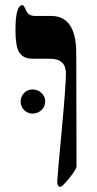

<svg xmlns="http://www.w3.org/2000/svg" viewBox="-20 -725 377 745"><path d="M155.3 -331.1Q155.3 -311.5 140.9 -297.9Q126.5 -284.2 106.9 -284.2Q87.4 -284.2 73.7 -297.9Q60.1 -311.5 60.1 -331.1Q60.1 -350.6 73.7 -364.3Q87.4 -377.9 106.9 -377.9Q126.5 -377.9 140.9 -364.3Q155.3 -350.6 155.3 -331.1ZM276.9 -80.1Q276.9 -68.8 249.3 -34.4Q221.7 0 213.9 0Q202.1 0 202.1 -21Q202.1 -34.2 219 -213.6Q235.8 -393.1 235.8 -439.9Q235.8 -497.1 173.8 -497.1H106.9Q68.4 -497.1 53.7 -523.4Q40 -547.9 40 -606.9Q40 -705.1 66.9 -705.1Q72.8 -705.1 81.5 -684.1Q90.3 -663.1 116.2 -663.1H178.2Q275.9 -663.1 275.9 -518.1Z"/></svg>

Font: Ezra SIL SR
Style: Regular
Weight: 400
Designer: Development by SIL's NRSI team. OpenType tables by Ralph Hancock ( hancock@dircon.co.uk ).
Foundry: Development by SIL's NRSI team.
Version: Version 2.51; 2007